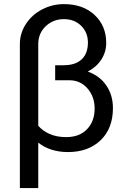

<svg xmlns="http://www.w3.org/2000/svg" viewBox="-20 -741 632 948"><path d="M295.4 -720.7C257.6 -720.7 221.9 -712 188.2 -694.6C154.5 -677.2 127.8 -653.2 107.9 -622.6C88.1 -592 78.1 -559.1 78.1 -523.9V187.5H168.9V-36.6C208 -5.7 257 9.8 315.9 9.8C382.6 9.8 436.3 -9.7 476.8 -48.6C517.3 -87.5 537.6 -140.3 537.6 -207C537.6 -249.3 526.9 -286.4 505.6 -318.1C484.3 -349.9 453.6 -373 413.6 -387.7C442.2 -402.7 464.5 -422.5 480.5 -447.3C496.4 -472 504.4 -499.2 504.4 -528.8C504.4 -585.4 485.3 -631.6 447 -667.2C408.8 -702.9 358.2 -720.7 295.4 -720.7ZM414.1 -530.8C414.1 -495 403.8 -467.4 383.3 -448C362.8 -428.6 333 -418.9 293.9 -418.9H252.4V-344.7H325.7C361.2 -343.8 390.3 -329.8 413.1 -303C435.9 -276.1 447.3 -243.5 447.3 -205.1C447.3 -163.1 434.7 -129.1 409.7 -103C384.6 -77 350.3 -64 306.6 -64C276 -64 249 -69.1 225.6 -79.3C202.1 -89.6 183.3 -103.2 168.9 -120.1V-524.9C169.3 -559.7 181.6 -588.7 206.1 -611.8C230.5 -634.9 260.3 -646.5 295.4 -646.5C330.2 -646.5 358.7 -635.5 380.9 -613.5C403 -591.6 414.1 -564 414.1 -530.8Z"/></svg>

Font: Roboto1
Style: rg
Weight: 400
Designer: Google
Version: Version 2.137; 2017